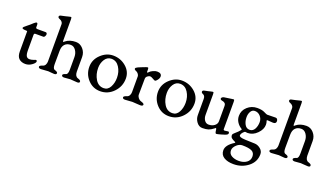

<svg xmlns="http://www.w3.org/2000/svg" viewBox="-77 -1309 3847 2210"><g transform="rotate(20 1846.0 -204.5)"><path d="M186 8Q137 8 107.5 -19Q78 -46 78 -106V-344Q78 -345 78.5 -348Q79 -351 78.5 -351.5Q78 -352 76.5 -354Q75 -356 71.5 -356.5Q68 -357 62 -357.5Q56 -358 47 -358Q38 -358 26.5 -361.5Q15 -365 15 -372Q15 -378 24.5 -387.5Q34 -397 56 -414Q78 -431 82 -435Q85 -437 96 -447.5Q107 -458 115 -465Q123 -472 132.5 -478.5Q142 -485 147 -485Q161 -485 161 -460V-432Q161 -417 183 -417H280Q300 -417 300 -394Q300 -385 292.5 -371.5Q285 -358 276 -358H177Q161 -358 161 -339V-152Q161 -101 173.5 -80.5Q186 -60 213 -60Q235 -60 259 -69Q283 -78 285 -78Q300 -78 300 -64Q300 -44 263.5 -18Q227 8 186 8Z M774 -110Q776 -55 812 -44Q848 -33 848 -18Q848 -12 847 -8.5Q846 -5 839.5 -1.5Q833 2 821 2Q809 2 774.5 -1Q740 -4 733 -4Q723 -4 696.5 -1Q670 2 659 2Q629 2 629 -18Q629 -32 668 -44Q691 -50 691 -108V-261Q691 -307 666.5 -342.5Q642 -378 604 -378Q559 -378 532.5 -350.5Q506 -323 506 -268L505 -108Q505 -51 528 -44Q566 -33 566 -18Q566 2 537 2Q525 2 498 -1Q471 -4 464 -4Q454 -4 420 -1Q386 2 375 2Q345 2 345 -18Q345 -32 384 -44Q403 -50 412.5 -68.5Q422 -87 422 -108V-567Q422 -580 411.5 -593Q401 -606 383 -613Q360 -621 360 -636Q360 -653 389 -657Q406 -660 430.5 -666Q455 -672 472 -676.5Q489 -681 493 -681Q501 -681 503 -675.5Q505 -670 505 -654V-395Q505 -389 506 -385.5Q507 -382 508 -381Q509 -380 512 -381Q515 -382 516 -383Q517 -384 520.5 -387Q524 -390 525 -391Q573 -430 649 -430Q701 -430 737.5 -388.5Q774 -347 774 -291Z M990 -237Q990 -159 1026.5 -99Q1063 -39 1128 -39Q1179 -39 1206 -89Q1233 -139 1233 -203Q1233 -276 1197 -332Q1161 -388 1100 -388Q1049 -388 1019.5 -342Q990 -296 990 -237ZM1107 -430Q1197 -430 1264.5 -372.5Q1332 -315 1332 -230Q1332 -133 1264.5 -62.5Q1197 8 1102 8Q1012 8 951 -58Q890 -124 890 -215Q890 -303 957 -366.5Q1024 -430 1107 -430Z M1494 -4Q1485 -4 1450.5 -1Q1416 2 1405 2Q1375 2 1375 -18Q1375 -32 1414 -44Q1433 -50 1442.5 -68.5Q1452 -87 1452 -108V-302Q1452 -315 1440 -331Q1428 -347 1411 -353Q1390 -361 1390 -374Q1390 -386 1419 -399Q1429 -404 1472.5 -421Q1516 -438 1523 -438Q1531 -438 1533 -432.5Q1535 -427 1535 -410V-385Q1537 -377 1543 -380Q1549 -383 1555 -391Q1568 -405 1595 -417.5Q1622 -430 1643 -430Q1700 -430 1700 -388Q1700 -361 1670 -331Q1661 -322 1654 -322Q1647 -322 1623.5 -336Q1600 -350 1589 -350Q1571 -350 1554 -336Q1537 -322 1537 -303L1535 -108Q1535 -89 1549.5 -69.5Q1564 -50 1584 -44Q1625 -32 1625 -18Q1625 2 1591 2Q1579 2 1540 -1Q1501 -4 1494 -4Z M1831 -237Q1831 -159 1867.5 -99Q1904 -39 1969 -39Q2020 -39 2047 -89Q2074 -139 2074 -203Q2074 -276 2038 -332Q2002 -388 1941 -388Q1890 -388 1860.5 -342Q1831 -296 1831 -237ZM1948 -430Q2038 -430 2105.5 -372.5Q2173 -315 2173 -230Q2173 -133 2105.5 -62.5Q2038 8 1943 8Q1853 8 1792 -58Q1731 -124 1731 -215Q1731 -303 1798 -366.5Q1865 -430 1948 -430Z M2507 -324Q2507 -363 2460 -370Q2437 -374 2437 -389Q2437 -397 2446 -404.5Q2455 -412 2466 -414Q2479 -416 2507 -420Q2535 -424 2554.5 -427Q2574 -430 2578 -430Q2586 -430 2588 -424.5Q2590 -419 2590 -403V-69Q2590 -56 2606 -56Q2613 -56 2629 -59Q2645 -62 2648 -62Q2652 -62 2656.5 -56.5Q2661 -51 2661 -46Q2661 -30 2643 -21Q2629 -14 2584 -1Q2539 12 2528 12Q2517 12 2514 -2Q2512 -7 2510.5 -20.5Q2509 -34 2508 -40Q2503 -52 2501.5 -51.5Q2500 -51 2488 -41Q2455 -15 2426.5 -5.5Q2398 4 2353 4Q2311 4 2282.5 -34Q2254 -72 2254 -118V-316Q2254 -356 2227 -366Q2206 -374 2206 -389Q2206 -406 2233 -410Q2250 -413 2271.5 -418Q2293 -423 2307 -426.5Q2321 -430 2325 -430Q2333 -430 2335 -424.5Q2337 -419 2337 -403V-151Q2337 -113 2356 -85.5Q2375 -58 2407 -58Q2449 -58 2478 -80Q2507 -102 2507 -135Z M2751 131Q2751 174 2788 195Q2825 216 2876 216Q2933 216 2970.5 189Q3008 162 3008 116Q3008 69 2971.5 51Q2935 33 2855 33Q2820 33 2788 62Q2751 96 2751 131ZM2789 -289Q2789 -239 2810 -201Q2831 -163 2871 -163Q2910 -163 2930.5 -200Q2951 -237 2951 -286Q2951 -327 2923.5 -357.5Q2896 -388 2856 -388Q2824 -388 2806.5 -358Q2789 -328 2789 -289ZM2871 -430Q2929 -430 2961 -413Q2995 -396 3002 -396L3106 -398Q3120 -398 3127 -387Q3134 -376 3134 -363Q3134 -332 3098 -332Q3091 -332 3062.5 -334.5Q3034 -337 3030 -337Q3017 -337 3021 -326Q3029 -305 3029 -282Q3029 -225 2977.5 -173Q2926 -121 2861 -121Q2855 -121 2846.5 -122.5Q2838 -124 2836 -124Q2829 -124 2823 -119Q2789 -90 2789 -65Q2789 -42 2864 -39L2984 -35Q3020 -33 3052.5 -6.5Q3085 20 3085 59Q3085 153 3009 212.5Q2933 272 2831 272Q2758 272 2713 244Q2668 216 2668 160Q2668 96 2764 36Q2773 31 2758 23Q2728 10 2714.5 -2.5Q2701 -15 2701 -38Q2701 -49 2715 -61Q2768 -107 2782 -128Q2789 -137 2782 -141Q2746 -162 2723.5 -196.5Q2701 -231 2701 -273Q2701 -339 2751.5 -384.5Q2802 -430 2871 -430Z M3598 -110Q3600 -55 3636 -44Q3672 -33 3672 -18Q3672 -12 3671 -8.5Q3670 -5 3663.5 -1.5Q3657 2 3645 2Q3633 2 3598.5 -1Q3564 -4 3557 -4Q3547 -4 3520.5 -1Q3494 2 3483 2Q3453 2 3453 -18Q3453 -32 3492 -44Q3515 -50 3515 -108V-261Q3515 -307 3490.5 -342.5Q3466 -378 3428 -378Q3383 -378 3356.5 -350.5Q3330 -323 3330 -268L3329 -108Q3329 -51 3352 -44Q3390 -33 3390 -18Q3390 2 3361 2Q3349 2 3322 -1Q3295 -4 3288 -4Q3278 -4 3244 -1Q3210 2 3199 2Q3169 2 3169 -18Q3169 -32 3208 -44Q3227 -50 3236.5 -68.5Q3246 -87 3246 -108V-567Q3246 -580 3235.5 -593Q3225 -606 3207 -613Q3184 -621 3184 -636Q3184 -653 3213 -657Q3230 -660 3254.5 -666Q3279 -672 3296 -676.5Q3313 -681 3317 -681Q3325 -681 3327 -675.5Q3329 -670 3329 -654V-395Q3329 -389 3330 -385.5Q3331 -382 3332 -381Q3333 -380 3336 -381Q3339 -382 3340 -383Q3341 -384 3344.5 -387Q3348 -390 3349 -391Q3397 -430 3473 -430Q3525 -430 3561.5 -388.5Q3598 -347 3598 -291Z"/></g></svg>

Font: EB Garamond 08
Style: Regular
Weight: 400
Version: Version 0.016 ; ttfautohint (v1.5)